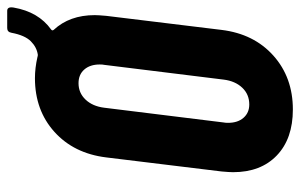

<svg xmlns="http://www.w3.org/2000/svg" viewBox="-170 -655 833 533"><g transform="rotate(-90 246.5 -388.5)"><path d="M430 -656Q471 -612 471 -542Q471 -532 469 -510L430 -190Q419 -100 358.5 -46Q298 8 209 8Q128 8 81.5 -36.5Q35 -81 35 -158Q35 -168 37 -190L76 -510Q87 -600 147 -654Q207 -708 296 -708Q324 -708 355 -701Q357 -700 361 -700Q382 -703 398.5 -719.5Q415 -736 422 -773Q424 -785 435 -785H483Q495 -785 492 -767Q480 -698 431 -663Q427 -660 430 -656ZM333 -516Q334 -520 334 -528Q334 -555 320 -571Q306 -587 282 -587Q255 -587 236.5 -567.5Q218 -548 214 -516L173 -184Q172 -180 172 -172Q172 -145 186 -129Q200 -113 223 -113Q251 -113 269.5 -132.5Q288 -152 292 -184Z"/></g></svg>

Font: Barlow Condensed
Style: Bold Italic
Weight: 700
Width: 3
Italic angle: -7°
Designer: Jeremy Tribby
Foundry: Tribby Type
Version: Version 1.408